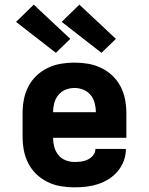

<svg xmlns="http://www.w3.org/2000/svg" viewBox="-20 -797 640 825"><path d="M300 8Q270 8 240.5 3Q211 -2 184.5 -15Q158 -28 136.5 -48.5Q115 -69 101.5 -95.5Q88 -122 82.5 -151Q77 -180 77 -210V-310Q77 -340 82.5 -369Q88 -398 101.5 -424.5Q115 -451 136.5 -471.5Q158 -492 185 -505Q212 -518 241 -523Q270 -528 300 -528Q330 -528 359 -523Q388 -518 415 -505Q442 -492 463.5 -471.5Q485 -451 498.5 -424.5Q512 -398 517.5 -369Q523 -340 523 -310V-205H208Q208 -186 213 -166.5Q218 -147 230.5 -131.5Q243 -116 261.5 -108.5Q280 -101 300 -101Q315 -101 329.5 -103Q344 -105 357.5 -111.5Q371 -118 380.5 -130Q390 -142 390 -157H521Q521 -131 512 -106.5Q503 -82 486.5 -62Q470 -42 448 -28Q426 -14 401.5 -6Q377 2 351.5 5Q326 8 300 8ZM208 -315H392Q392 -334 387 -353.5Q382 -373 369.5 -388.5Q357 -404 338.5 -411.5Q320 -419 300 -419Q280 -419 261.5 -411.5Q243 -404 230.5 -388.5Q218 -373 213 -353.5Q208 -334 208 -315ZM416 -570 245 -703 321 -777 478 -630ZM220 -570 49 -703 125 -777 282 -630Z"/></svg>

Font: Iosevka HT Extrabold Extended
Style: Regular
Weight: 800
Width: 7
Monospace: yes
Designer: Belleve Invis
Foundry: Belleve Invis
Version: Version 32.3.0; ttfautohint (v1.8.4)